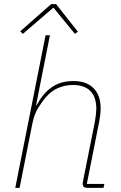

<svg xmlns="http://www.w3.org/2000/svg" viewBox="-20 -911 589 931"><path d="M54 0 201 -740H222L155 -401H158Q188 -458 231 -488Q274 -518 336 -518Q400 -518 434 -483Q468 -448 468 -386Q468 -371 466 -353.5Q464 -336 461 -321L401 -19H486L482 0H404Q393 0 387 -4.5Q381 -9 381 -19Q381 -24 381.5 -27.5Q382 -31 383 -35L440 -320Q443 -337 445 -355Q447 -373 447 -383Q447 -441 418 -470Q389 -499 333 -499Q299 -499 264.5 -485.5Q230 -472 200 -437Q184 -418 165 -387.5Q146 -357 137 -312L75 0ZM228 -891H252L358 -757L343 -747L239 -874L91 -747L78 -759Z"/></svg>

Font: IBM Plex Sans Thin
Style: Italic
Weight: 250
Italic angle: -11.31°
Designer: Mike Abbink, Paul van der Laan, Pieter van Rosmalen
Foundry: Bold Monday
Version: Version 3.201